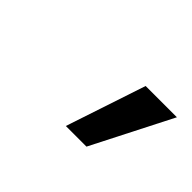

<svg xmlns="http://www.w3.org/2000/svg" viewBox="-45 -885 373 373"><g transform="rotate(45 141.0 -698.5)"><path d="M195.8 -780.8H281.7L197.8 -616.2H141.1Z"/></g></svg>

Font: Roboto
Style: Italic
Weight: 400
Italic angle: -12°
Designer: Google
Version: Version 2.134; 2016; ttfautohint (v1.6)